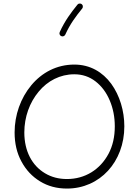

<svg xmlns="http://www.w3.org/2000/svg" viewBox="-20 -1052 785 1091"><path d="M360.4 19.5C547.4 19.5 686.5 -132.3 686.5 -334C686.5 -421.9 660.6 -508.8 612.3 -575.7C563.5 -642.1 492.7 -685.1 402.3 -685.1C302.2 -685.1 217.8 -639.6 157.7 -567.4C97.2 -494.6 63 -398.9 63 -299.3C63 -237.3 75.7 -182.6 101.6 -134.8C127.4 -86.4 162.6 -48.8 207.5 -21.5C252 5.9 303.2 19.5 360.4 19.5ZM360.4 -34.7C314 -34.7 272.5 -45.4 235.8 -67.4C162.6 -110.8 118.2 -192.4 118.2 -299.3C118.2 -387.7 148.4 -469.7 199.7 -531.2C250.5 -592.8 321.8 -629.9 402.3 -629.9C448.2 -629.9 488.3 -616.2 522.9 -589.4C557.6 -562.5 584.5 -526.4 603.5 -481.4C622.6 -436.5 632.3 -387.2 632.3 -334C632.3 -274.9 620.6 -223.1 596.7 -178.2C548.8 -88.4 463.4 -34.7 360.4 -34.7ZM444.3 -1028.3C441.9 -1030.8 438.5 -1031.7 434.6 -1031.7C432.6 -1031.7 425.8 -1032.7 419.9 -1025.4C383.3 -980 348.6 -934.1 319.3 -869.6C318.4 -867.2 317.9 -865.2 317.9 -862.8C317.9 -858.4 319.8 -850.1 328.1 -846.7C330.6 -845.7 332.5 -845.2 335 -845.2C338.9 -845.2 347.2 -847.2 351.1 -855.5C378.4 -916 410.6 -958.5 447.3 -1003.9C449.7 -1006.8 450.7 -1010.3 450.7 -1014.2C450.7 -1015.6 451.7 -1022.5 444.3 -1028.3Z"/></svg>

Font: Mikhak Light
Style: Regular
Weight: 300
Designer: Amin Abedi
Version: Version 3.2